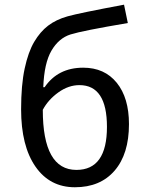

<svg xmlns="http://www.w3.org/2000/svg" viewBox="-20 -787 640 817"><path d="M507.8 -767.1 523.9 -689Q330.1 -656.2 280 -640.4Q230 -624.5 199 -571.5Q168 -518.6 164.1 -416H169.9Q226.6 -499 334 -499Q424.8 -499 476.8 -434.8Q528.8 -370.6 528.8 -258.8Q528.8 -131.8 467.8 -61Q406.7 9.8 298.8 9.8Q191.9 9.8 130.9 -78.1Q69.8 -166 69.8 -321.8Q69.8 -425.3 85 -495.6Q100.1 -565.9 125.5 -608.9Q150.9 -651.9 184.6 -677.7Q218.3 -703.6 267.6 -717.5Q316.9 -731.4 507.8 -767.1ZM162.1 -319.8Q162.1 -64 305.2 -64Q435.1 -64 435.1 -247.1Q435.1 -424.8 317.9 -424.8Q271.5 -424.8 228.3 -393.8Q185.1 -362.8 162.1 -319.8Z"/></svg>

Font: Apple Sans Adjectives
Style: Regular
Weight: 400
Monospace: yes
Foundry: Apple Sans Adjectives
Version: Version 0.01